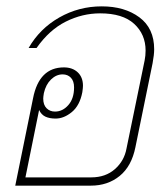

<svg xmlns="http://www.w3.org/2000/svg" viewBox="-20 -584 528 604"><path d="M84 -275Q103 -372 181 -372Q208 -372 224.5 -356.5Q241 -341 241 -314Q241 -308 239 -294Q231 -252 206 -231.5Q181 -211 155 -211Q136 -211 123 -217Q110 -223 103 -238L60 -26H267Q312 -26 341.5 -52Q371 -78 378 -117L435 -394Q438 -409 438 -425Q438 -476 402 -509Q366 -542 295 -542Q239 -542 187 -516Q135 -490 95 -433H70Q105 -494 166.5 -529Q228 -564 300 -564Q372 -564 418.5 -529.5Q465 -495 465 -429Q465 -412 460 -385L406 -121Q394 -61 356.5 -30.5Q319 0 266 0H28ZM213 -309Q213 -329 203 -339.5Q193 -350 177 -350Q157 -350 140.5 -334Q124 -318 118 -291Q116 -279 116 -274Q116 -254 126.5 -243.5Q137 -233 153 -233Q177 -233 195 -253.5Q213 -274 213 -309Z"/></svg>

Font: Trirong Thin
Style: Italic
Weight: 250
Italic angle: -12°
Designer: Katatrad Team
Foundry: CadsonDemak
Version: Version 1.001